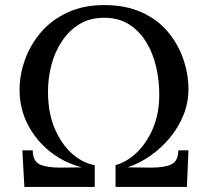

<svg xmlns="http://www.w3.org/2000/svg" viewBox="-20 -736 823 756"><path d="M76 0 68 -144H109Q109 -102 136 -89Q163 -76 217 -76L299 -77V-78Q231 -96 176 -140Q121 -184 89 -246.5Q57 -309 57 -382Q57 -441 78 -500Q99 -559 140.5 -608Q182 -657 245 -686.5Q308 -716 390 -716Q476 -716 539 -687Q602 -658 642 -609.5Q682 -561 702 -502.5Q722 -444 722 -385Q722 -331 702 -282Q682 -233 648.5 -193Q615 -153 572.5 -123Q530 -93 485 -78V-77L575 -76Q628 -76 655 -89Q682 -102 682 -144H722L716 0H435V-86Q477 -97 516 -133Q555 -169 580.5 -226.5Q606 -284 607 -356Q608 -415 595.5 -470Q583 -525 556.5 -569Q530 -613 489 -639.5Q448 -666 390 -666Q334 -666 293 -641Q252 -616 224 -574Q196 -532 182.5 -480.5Q169 -429 169 -376Q169 -288 197.5 -225Q226 -162 268.5 -127Q311 -92 353 -86V0Z"/></svg>

Font: Lora Medium
Style: Regular
Weight: 500
Designer: Olga Karpushina, Alexei Vanyashin (Cyrillic)
Foundry: Cyreal
Version: Version 3.004